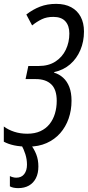

<svg xmlns="http://www.w3.org/2000/svg" viewBox="-44 -744 452 987"><path d="M102.1 9.8Q59.1 9.8 28.6 3.2Q-2 -3.4 -24.4 -15.6V-93.8Q-1.5 -76.7 29.1 -66.7Q59.6 -56.6 96.2 -56.6Q135.3 -56.6 163.8 -69.8Q192.4 -83 210.9 -106.4Q229.5 -129.9 238.5 -160.4Q247.6 -190.9 247.6 -225.6Q247.6 -283.7 219.5 -310.5Q191.4 -337.4 140.6 -337.4H87.4L101.6 -404.8H155.3Q205.6 -404.8 240.7 -427.5Q275.9 -450.2 294.2 -488.3Q312.5 -526.4 312.5 -571.8Q312.5 -611.8 292 -634.5Q271.5 -657.2 230 -657.2Q195.8 -657.2 170.7 -645Q145.5 -632.8 121.1 -613.3L91.3 -669.4Q124.5 -695.3 161.6 -709.7Q198.7 -724.1 244.6 -724.1Q290 -724.1 322 -706.8Q354 -689.5 370.8 -657.7Q387.7 -626 387.7 -582Q387.7 -530.3 369.1 -486.6Q350.6 -442.9 316.4 -413.3Q282.2 -383.8 234.9 -373.5L233.9 -370.6Q260.3 -362.8 280.5 -344.5Q300.8 -326.2 312.3 -296.9Q323.7 -267.6 323.7 -226.1Q323.7 -177.2 308.8 -134.5Q293.9 -91.8 265.4 -59.3Q236.8 -26.9 195.6 -8.5Q154.3 9.8 102.1 9.8ZM49.3 223.1Q37.1 223.1 26.1 220.9Q15.1 218.8 6.8 213.9V161.1Q13.2 164.6 22.2 167Q31.2 169.4 39.6 169.4Q66.4 169.4 80.6 150.9Q94.7 132.3 94.7 102.5Q94.7 75.2 86.4 48.8Q78.1 22.5 65.4 0H114.3Q131.3 21.5 142.3 49.3Q153.3 77.1 153.3 111.8Q153.3 147 140.6 171.9Q127.9 196.8 104.7 210Q81.5 223.1 49.3 223.1Z"/></svg>

Font: Open Sans Condensed
Style: Italic
Weight: 400
Width: 3
Italic angle: -12°
Designer: Monotype Design Team
Foundry: Monotype Imaging Inc.
Version: Version 3.000